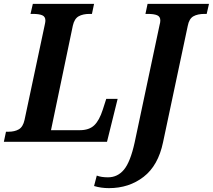

<svg xmlns="http://www.w3.org/2000/svg" viewBox="-41 -734 1102 994"><path d="M-10 -52H2Q35 -52 56.5 -64.5Q78 -77 86 -113L188 -593Q190 -603 192 -612Q194 -621 194 -628Q194 -648 177.5 -655Q161 -662 129 -662H117L129 -714H446L435 -662H423Q388 -662 366 -649.5Q344 -637 336 -601L223 -60H372Q420 -60 446.5 -85Q473 -110 491 -166L509 -222H568L513 0H-21ZM446 229 460 175Q483 184 518 184Q568 184 601 144Q634 104 656 4L785 -604Q789 -618 789 -628Q789 -648 772.5 -655Q756 -662 724 -662H712L723 -714H1041L1029 -662H1018Q982 -662 960 -649.5Q938 -637 931 -600L803 3Q778 123 702.5 181.5Q627 240 523 240Q482 240 446 229Z"/></svg>

Font: Noto Serif Narrow
Style: Bold Italic
Weight: 700
Width: 4
Italic angle: -12°
Designer: Monotype Design Team
Foundry: Monotype Imaging Inc.
Version: Version 1.001